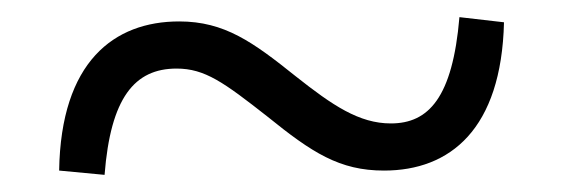

<svg xmlns="http://www.w3.org/2000/svg" viewBox="-20 -503 655 224"><path d="M325 -414C275 -454 242 -478 189 -478C113 -478 51 -431 49 -304L102 -299C109 -389 137 -423 186 -423C219 -423 241 -407 292 -367C344 -325 376 -304 428 -304C505 -304 565 -352 568 -477L516 -483C508 -389 480 -359 436 -359C399 -359 368 -380 325 -414Z"/></svg>

Font: GenKiMin2 TW H
Style: Regular
Weight: 900
Version: Version 2.100;PS 2.1;hotconv 16.6.51;makeotf.lib2.5.65220 DE